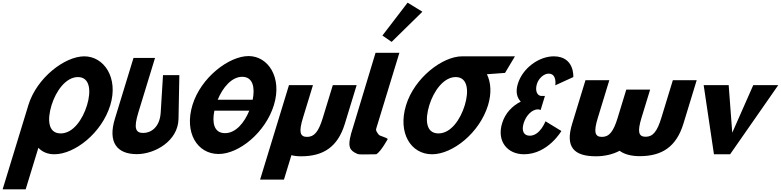

<svg xmlns="http://www.w3.org/2000/svg" viewBox="-66 -1145 5796 1425"><path d="M316.5 -363.9C348.4 -468.5 422.5 -573 512.4 -573C602.8 -573 611.8 -468.5 579.8 -363.9C547.8 -259.4 477.5 -154.8 384.5 -154.8C289.1 -154.8 284.5 -259.4 316.5 -363.9ZM144.2 -363.9C142.9 -359.8 141.7 -355.7 140.6 -351.7L-46.4 260H124.6L218.8 -48.1C247.5 -17.5 287.3 -0.1 337.2 -0.1C489.8 -0.1 689.7 -159.1 752.4 -363.9C815 -568.8 705.2 -726.9 559.4 -726.9C415.8 -726.9 206.8 -568.8 144.2 -363.9Z M1265.1 -587.5H1143.8L1126.7 -309.5C1120 -200.5 1054.4 -158.2 997.4 -158.2C940.4 -158.2 924.8 -192.2 960.6 -309.5L1084.6 -715H924.8L786.5 -262.8C733.5 -89.4 801.7 -1 949.3 -1C1083.7 -1 1255.8 -98.6 1258.9 -262.8Z M1809.4 -405H1549.9C1586.7 -495 1653.3 -575 1731.9 -575C1811 -575 1827.8 -495 1809.4 -405ZM1525.1 -323.4H1784.1C1747.7 -234.8 1684.3 -156.8 1604 -156.8C1521.6 -156.8 1506.9 -234.8 1525.1 -323.4ZM1362.6 -365.9C1300 -161.1 1397.6 -2.1 1556.7 -2.1C1707.7 -2.1 1904.5 -161.1 1967.1 -365.9C2029.7 -570.8 1923.8 -728.9 1778.9 -728.9C1634.2 -728.9 1425.3 -570.8 1362.6 -365.9Z M2256.7 -513H2078.7L1864.4 188H2041.4L2096.9 6.6C2117.2 12.3 2141.1 15 2168.9 15C2333.5 15 2440.6 -54 2493.2 -226L2581 -513H2404L2329.4 -269C2298.5 -168 2266.9 -129 2212.9 -129C2159 -129 2151.2 -168 2182.1 -269Z M2772.2 -881.2 2840.6 -834.1 3069 -1058 2959.2 -1125.2ZM2721.2 -753H2898.2L2726.4 -191C2721.1 -173 2733.6 -161.8 2745.2 -145C2751.6 -135.7 2806.8 -124 2811.5 -113C2811.5 -113 2762.3 -21.3 2727.1 0C2643 0 2602.7 4.3 2585.9 -3C2526.3 -28.9 2514.6 -57.6 2538.7 -148L2538.2 -148L2543.9 -166.5C2546.9 -176.7 2550.2 -187.5 2553.8 -199L2554.1 -200Z M3120.2 -363.9C3152.1 -468.4 3226.1 -572.8 3315.8 -573L3315.8 -573L3316 -573H3316.1C3406.6 -573 3415.5 -468.5 3383.5 -363.9C3351.6 -259.4 3281.2 -154.8 3188.2 -154.8C3092.8 -154.8 3088.2 -259.4 3120.2 -363.9ZM3362.9 -727 3362.8 -726.9C3218.9 -726.6 3010.2 -568.6 2947.6 -363.9C2885 -159.1 2982.6 -0.1 3140.9 -0.1C3293.6 -0.1 3493.4 -159.1 3556.1 -363.9C3583.1 -452.3 3578 -531.9 3547.9 -594L3682.3 -604L3755.9 -727Z M4055.2 -511.8C4055.2 -511.8 4070 -598.5 4005.5 -598.5C3972.7 -598.5 3932.4 -566.2 3918.7 -521.2C3903.1 -470.2 3922 -432.8 3953 -432.8H3978.4L3946.4 -328.2C3946.4 -328.2 3938.1 -333.3 3925.7 -333.3C3884.8 -333.3 3838.9 -290.8 3820.5 -230.5C3802.3 -171 3823.2 -137.8 3865.9 -137.8C3942.7 -137.8 3982.3 -244.9 3982.3 -244.9L4100.6 -172.7C4100.6 -172.7 4000.2 -0.1 3823.2 -0.1C3699.9 -0.1 3619.6 -96.2 3660.7 -230.5C3683.3 -304.4 3734.5 -358 3799.1 -391.1C3769.9 -420.9 3759.6 -465.1 3777.3 -522.9C3813.7 -641.9 3936.6 -726.9 4043.5 -726.9C4200.3 -726.9 4189 -573 4189 -573Z M4456.4 -550H4279.4L4180.3 -226C4127.8 -54 4192.7 15 4357.3 15C4417.4 15 4479.2 2.3 4532.7 -25.9C4569.2 1.6 4622.5 14 4681.8 14C4846.5 14 4953.6 -55 5006.2 -227L5104.9 -550H4927.9L4842.3 -270C4811.4 -169 4779.8 -130 4725.9 -130C4671.9 -130 4664.2 -169 4695 -270L4759.2 -480H4582.2L4517.7 -269C4486.9 -168 4455.3 -129 4401.3 -129C4347.4 -129 4339.6 -168 4370.5 -269Z M5342.2 -513H5156.6L5232.8 0H5352.8L5710.1 -513H5524.5L5368.7 -160Z"/></svg>

Font: Hussar
Style: BdSuprConOblThree
Weight: 700
Foundry: Cannot Into Space Fonts
Version: Version 2.00